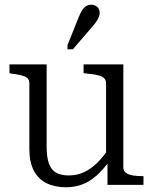

<svg xmlns="http://www.w3.org/2000/svg" viewBox="-20 -781 646 811"><path d="M177 -509V-161Q177 -119 186 -92Q195 -65 215.5 -52.5Q236 -40 271 -40Q306 -40 335.5 -54Q365 -68 391.5 -94Q418 -120 442 -158L444 -103Q417 -66 389.5 -41Q362 -16 330 -3Q298 10 259 10Q212 10 177 -7Q142 -24 123 -60Q104 -96 104 -151V-429Q104 -450 84.5 -458Q65 -466 28 -470L20 -472V-509ZM501 -509V-73Q501 -59 512 -51Q523 -43 541 -40Q559 -37 583 -37H586V0H434V-108L428 -116V-429Q428 -450 408 -458.5Q388 -467 348 -470L333 -472V-509ZM313 -710Q320 -727 327.5 -738.5Q335 -750 344.5 -755.5Q354 -761 365 -761Q381 -761 391 -751.5Q401 -742 401 -727Q401 -718 397.5 -709Q394 -700 387.5 -690.5Q381 -681 373 -672L288 -573H265V-590Z"/></svg>

Font: Roboto Serif 36pt Light
Style: Regular
Weight: 300
Designer: Greg Gazdowicz
Foundry: Commercial Type
Version: Version 1.008